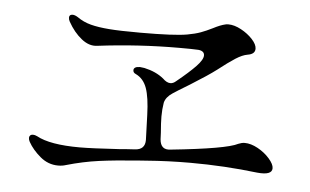

<svg xmlns="http://www.w3.org/2000/svg" viewBox="-44 -700 1087 673"><g transform="rotate(5 500.0 -363.5)"><path d="M182 -91Q147 -91 119 -114.5Q91 -138 76 -165Q72 -172 72 -179Q72 -184 75.5 -187.5Q79 -191 85 -191Q92 -191 100 -187Q147 -161 252 -161Q294 -161 390 -167Q410 -169 446 -171Q481 -173 481 -207L478 -295Q476 -357 464.5 -389Q453 -421 426 -434Q416 -438 416 -447Q416 -453 421.5 -456.5Q427 -460 438 -460L454 -458Q495 -449 522 -427Q536 -413 549 -413Q559 -413 569 -422Q612 -457 635 -481Q658 -505 658 -520Q658 -529 651 -533.5Q644 -538 633 -538Q617 -539 570 -539Q427 -539 282 -521Q254 -517 226.5 -539Q199 -561 179 -597Q175 -604 175 -611Q175 -622 187 -622Q195 -622 206 -615Q227 -600 253.5 -593Q280 -586 319 -583Q356 -580 429 -580Q548 -580 593 -588Q621 -593 640 -600Q659 -607 681 -618Q706 -631 724 -635Q727 -636 734 -636Q755 -636 779 -623Q803 -610 819.5 -592Q836 -574 836 -559Q836 -540 810 -536Q792 -533 768.5 -518Q745 -503 708 -474Q679 -452 618 -414Q570 -385 560 -378Q537 -363 532 -343Q528 -319 528 -294Q528 -272 531 -237L532 -214Q535 -176 570 -181Q765 -201 805 -222Q817 -227 827 -227Q849 -227 873.5 -213.5Q898 -200 915 -180.5Q932 -161 932 -147Q932 -122 880 -127Q764 -141 643 -141Q565 -141 489 -135L461 -133Q379 -127 323.5 -119.5Q268 -112 209 -95Q197 -91 182 -91Z"/></g></svg>

Font: Hina Mincho
Style: Regular
Weight: 400
Designer: satsuyako
Foundry: satsuyako
Version: Version 1.100